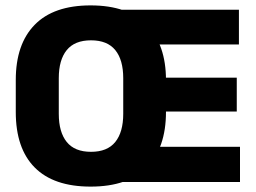

<svg xmlns="http://www.w3.org/2000/svg" viewBox="-20 -675 950 712"><path d="M316 17Q179 17 108.8 -53.8Q38.5 -124.5 38.5 -259.5V-378.5Q38.5 -511.5 108.8 -583.2Q179 -655 316 -655Q455 -655 525.2 -581.8Q595.5 -508.5 595.5 -378.5V-259.5Q595.5 -127.5 525.2 -55.2Q455 17 316 17ZM317.5 -112Q378 -112 407.5 -148.5Q437 -185 437 -253V-385Q437 -453 407.5 -489.2Q378 -525.5 317.5 -525.5Q257 -525.5 227.5 -489.2Q198 -453 198 -385V-253Q198 -185 227.5 -148.5Q257 -112 317.5 -112ZM410 0V-130.5H870V0ZM513 -261.5V-387H858V-261.5ZM410 -510V-639H866V-510Z"/></svg>

Font: Anek Latin Medium
Style: Bold
Weight: 700
Version: Version 1.003